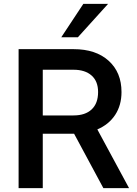

<svg xmlns="http://www.w3.org/2000/svg" viewBox="-20 -973 710 993"><path d="M76.2 0V-718.8H360.4Q475.6 -718.8 542 -658.7Q608.4 -598.6 608.4 -497.1Q608.4 -428.7 575.7 -378.9Q543 -329.1 483.4 -303.7L647.5 0H514.6L363.3 -281.2H360.4H201.2V0ZM201.2 -376H360.4Q420.9 -376 454.1 -407.2Q487.3 -438.5 487.3 -497.1Q487.3 -552.7 453.6 -582.5Q419.9 -612.3 360.4 -612.3H201.2ZM296.9 -780.3 411.1 -953.1H539.1L382.8 -780.3Z"/></svg>

Font: Min Sans SemiBold
Style: Regular
Weight: 600
Designer: Jinseong-Kim, NotoSansCJK, Nunito
Foundry: Jinseong-Kim
Version: Version 1.400;Glyphs 3.1.2 (3151)